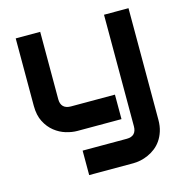

<svg xmlns="http://www.w3.org/2000/svg" viewBox="-110 -631 924 962"><g transform="rotate(-15 351.5 -149.5)"><path d="M641.6 50.8Q641.6 83.5 633.3 109.6Q625 135.7 611.3 155.5Q597.7 175.3 579.6 189.2Q561.5 203.1 541.7 211.9Q522 220.7 502 224.9Q481.9 229 463.9 229H234.9V102.1H463.9Q489.3 102.1 502 88.9Q514.6 75.7 514.6 50.8V-527.8H641.6ZM463.9 0H234.9Q207.5 0 176.5 -9.3Q145.5 -18.6 118.7 -39.8Q91.8 -61 74.2 -95Q56.6 -128.9 56.6 -178.2V-527.8H183.6V-178.2Q183.6 -153.3 196.8 -140.1Q210 -127 235.8 -127H463.9Z"/></g></svg>

Font: Audiowide
Style: Regular
Weight: 400
Designer: Astigmatic (AOETI)
Foundry: Astigmatic (AOETI)
Version: Version 1.002